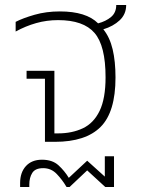

<svg xmlns="http://www.w3.org/2000/svg" viewBox="-20 -571 575 773"><path d="M161 0V-254H87V-286H199V-34H214Q270 -34 313.5 -54.5Q357 -75 381 -124.5Q405 -174 405 -260Q405 -387 360.5 -438.5Q316 -490 214 -490Q168 -490 125.5 -478Q83 -466 43 -444V-483Q72 -498 119 -511.5Q166 -525 221 -525Q327 -525 375 -477Q406 -485 427 -502.5Q448 -520 448 -551H488Q488 -514 462 -489.5Q436 -465 396 -453Q422 -421 433.5 -372.5Q445 -324 445 -259Q445 -120 385 -60Q325 0 201 0ZM61 182V166Q61 123 84.5 97.5Q108 72 149 72Q191 72 215.5 94.5Q240 117 257 145L331 76L402 140V58H439V182H404L331 115L260 182H248Q231 153 208.5 129.5Q186 106 154 106Q122 106 110 125Q98 144 98 172V182Z"/></svg>

Font: Noto Sans Thai UI ExtLt
Style: Regular
Weight: 200
Designer: Monotype Design Team
Foundry: Monotype Imaging Inc.
Version: Version 2.000;GOOG;noto-source:20170915:90ef993387c0